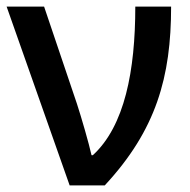

<svg xmlns="http://www.w3.org/2000/svg" viewBox="-20 -559 573 579"><path d="M0 -539 190 0H296C451 -167 496 -327 496 -539H388C388 -346 356 -179 260 -91H256C248 -127 226 -203 212 -246L113 -539Z"/></svg>

Font: Noto Sans Thai Medium
Style: Regular
Weight: 500
Designer: Monotype Design Team
Foundry: Monotype Imaging Inc.
Version: Version 1.901